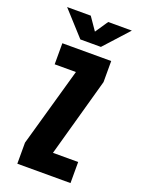

<svg xmlns="http://www.w3.org/2000/svg" viewBox="-165 -970 780 1045"><g transform="rotate(20 225.0 -447.0)"><path d="M411 -894 283 -753H164L36 -894H173L224 -820L274 -894ZM235 -122H381V0H73V-122L202 -578H79V-700H362V-578Z"/></g></svg>

Font: League Mono Condensed ExtraBold
Style: Regular
Weight: 800
Width: 1
Designer: Tyler Finck
Foundry: The League of Moveable Type / Tyler Finck
Version: Version 2.210